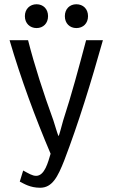

<svg xmlns="http://www.w3.org/2000/svg" viewBox="-20 -720 531 903"><path d="M394 -644C394 -678 371 -700 339 -700C308 -700 285 -678 285 -644C285 -610 308 -588 339 -588C371 -588 394 -610 394 -644ZM206 -644C206 -678 183 -700 152 -700C121 -700 97 -678 97 -644C97 -610 121 -588 152 -588C183 -588 206 -610 206 -644ZM464 -531H385C349 -396 318 -279 277 -153C269 -127 259 -82 255 -80C249 -94 241 -123 231 -154C184 -283 142 -413 112 -531H25C78 -350 146 -166 218 3C206 43 190 107 150 107C132 107 115 96 89 82L73 134C93 144 121 163 169 163C226 163 252 111 282 35C349 -140 408 -332 464 -531Z"/></svg>

Font: Repo
Style: Regular
Weight: 400
Designer: Stefan Peev
Foundry: Context Ltd
Version: Version 0.000